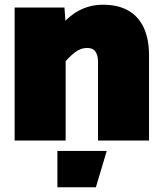

<svg xmlns="http://www.w3.org/2000/svg" viewBox="-20 -595 690 813"><path d="M395 0V-334Q395 -360 384.5 -376Q374 -392 349 -392Q321 -392 295.5 -372Q270 -352 234 -309L220 -464Q264 -523 312 -549Q360 -575 416 -575Q481 -575 524.5 -549.5Q568 -524 589.5 -476Q611 -428 611 -362V0ZM42 0V-563H253L258 -491V0ZM223 198V44H432L386 198Z"/></svg>

Font: Azeret Mono Thin Black
Style: Regular
Weight: 900
Version: Version 1.002